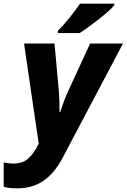

<svg xmlns="http://www.w3.org/2000/svg" viewBox="-86 -786 690 1046"><path d="M7 240Q-20 240 -37.5 237.5Q-55 235 -66 231V99Q-55 101 -41.5 103Q-28 105 -11 105Q34 105 62.5 82Q91 59 113 19L125 -3L45 -549H211L234 -296Q237 -266 237.5 -234Q238 -202 238 -176H242Q250 -200 261 -230.5Q272 -261 286 -291L405 -549H584L255 74Q210 159 150 199.5Q90 240 7 240ZM229 -618Q258 -646 291.5 -688Q325 -730 350 -766H537V-758Q527 -745 504 -724.5Q481 -704 452.5 -681.5Q424 -659 396.5 -639Q369 -619 348 -606H229Z"/></svg>

Font: Noto Sans ExtraBold
Style: Italic
Weight: 800
Italic angle: -12°
Designer: Monotype Design Team
Foundry: Monotype Imaging Inc.
Version: Version 2.013; ttfautohint (v1.8.4.7-5d5b)